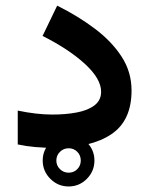

<svg xmlns="http://www.w3.org/2000/svg" viewBox="-20 -530 534 687"><path d="M132.8 44.4Q132.8 6.3 160.2 -20.8Q187.5 -47.9 225.6 -47.9Q263.7 -47.9 290.8 -20.8Q317.9 6.3 317.9 44.4Q317.9 82.5 290.8 109.9Q263.7 137.2 225.6 137.2Q187.5 137.2 160.2 109.9Q132.8 82.5 132.8 44.4ZM181.6 44.4Q181.6 62.5 194.6 75.2Q207.5 87.9 225.6 87.9Q244.1 87.9 256.6 75.2Q269 62.5 269 44.4Q269 25.9 256.6 13.2Q244.1 0.5 225.6 0.5Q207.5 0.5 194.6 13.2Q181.6 25.9 181.6 44.4ZM167 -120.1Q215.8 -120.1 255.4 -127.7Q294.9 -135.3 318.4 -153.3Q341.8 -171.4 341.8 -201.7Q341.8 -248 284.2 -301Q226.6 -354 132.3 -401.4L184.6 -509.8Q259.3 -472.7 319.6 -427.2Q379.9 -381.8 415.3 -327.1Q450.7 -272.5 450.7 -206.1Q450.7 -98.1 378.2 -49.6Q305.7 -1 174.3 -1Q137.7 -1 105.5 -3.9Q73.2 -6.8 43.5 -13.2V-134.3Q111.3 -120.1 167 -120.1Z"/></svg>

Font: Vazirmatn RD SemiBold
Style: Regular
Weight: 600
Designer: Saber Rastikerdar
Foundry: Saber Rastikerdar
Version: Version 32.102